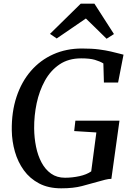

<svg xmlns="http://www.w3.org/2000/svg" viewBox="-20 -1015 722 1043"><path d="M312.5 8Q243 8 192.5 -18.5Q142 -45 109.5 -90Q77 -135 61 -191Q45 -247 44 -306Q42.5 -407 69.8 -489Q97 -571 148 -629.8Q199 -688.5 269.5 -720Q340 -751.5 425 -751.5Q479.5 -751.5 517.5 -746.5Q555.5 -741.5 582 -735.2Q608.5 -729 627.5 -724Q633.5 -722.5 639.2 -721Q645 -719.5 651 -718L621.5 -566.5H544.5L541.5 -670.5Q522.5 -682 495.2 -690Q468 -698 421 -698Q352 -698 303.2 -665Q254.5 -632 224 -576.8Q193.5 -521.5 179.2 -454.2Q165 -387 165.5 -317.5Q166 -266 175.8 -218Q185.5 -170 205.8 -132Q226 -94 257.5 -71.8Q289 -49.5 333 -49.5Q372.5 -49.5 411.5 -58Q450.5 -66.5 475.5 -84L503.5 -295.5L383 -303L389.5 -359.5H629L585 -43.5Q570 -43.5 550.5 -38.5Q531 -33.5 510 -27.5Q471 -16.5 425 -4.2Q379 8 312.5 8ZM251.5 -831 418.5 -995H493L599 -830L559 -804.5Q531 -832 503 -859.5Q475 -887 446.5 -914.5Q406.5 -887 367 -860Q327.5 -833 288 -806Z"/></svg>

Font: Merriweather Medium
Style: Italic
Weight: 500
Italic angle: -7.8°
Version: Version 2.101